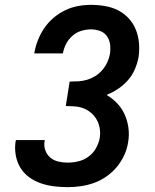

<svg xmlns="http://www.w3.org/2000/svg" viewBox="-20 -763 640 791"><path d="M259 8Q230 8 202 4.5Q174 1 148 -8Q122 -17 100 -33Q78 -49 64 -72Q50 -95 45 -123Q40 -151 44 -179Q45 -181 45 -182.5Q45 -184 46 -186H164Q164 -185 164 -184.5Q164 -184 164 -183Q160 -163 166.5 -144.5Q173 -126 187 -114Q201 -102 220 -97.5Q239 -93 259 -93Q281 -93 303.5 -98.5Q326 -104 345 -118Q364 -132 375.5 -152.5Q387 -173 391 -195Q394 -214 391 -233Q388 -252 379.5 -268Q371 -284 357 -296.5Q343 -309 326 -316Q309 -323 289.5 -324.5Q270 -326 251 -326L267 -427Q285 -427 303 -428Q321 -429 339 -434.5Q357 -440 373 -450Q389 -460 401.5 -474.5Q414 -489 422 -506.5Q430 -524 433 -541Q436 -561 433.5 -580Q431 -599 420.5 -614Q410 -629 392 -635.5Q374 -642 355 -642Q335 -642 315 -636Q295 -630 278.5 -615.5Q262 -601 252.5 -582.5Q243 -564 239 -543H121Q126 -571 136 -597Q146 -623 162 -646.5Q178 -670 200 -689Q222 -708 248 -720.5Q274 -733 301 -738Q328 -743 355 -743Q384 -743 413 -738Q442 -733 466.5 -720.5Q491 -708 510 -687.5Q529 -667 539.5 -641Q550 -615 552.5 -586Q555 -557 551 -528Q546 -502 535.5 -477.5Q525 -453 507 -432.5Q489 -412 466.5 -397Q444 -382 419 -372Q443 -358 462.5 -337.5Q482 -317 493.5 -291.5Q505 -266 509 -237Q513 -208 508 -178Q504 -150 492 -124Q480 -98 461.5 -75.5Q443 -53 418.5 -36Q394 -19 367.5 -9.5Q341 0 313.5 4Q286 8 259 8Z"/></svg>

Font: Zed Sans Extended
Style: Bold Italic
Weight: 700
Width: 7
Italic angle: -9°
Designer: Belleve Invis
Foundry: Belleve Invis
Version: Version 1.0.0; ttfautohint (v1.8.4)